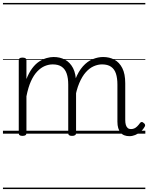

<svg xmlns="http://www.w3.org/2000/svg" viewBox="-20 -905 1004 1300"><path d="M856 17Q837 17 821.5 11Q806 5 796 -7.5Q786 -20 780.5 -38Q775 -56 775 -81V-332Q775 -376 765 -406.5Q755 -437 732 -453Q709 -469 671 -469Q643 -469 614.5 -456.5Q586 -444 561 -416Q536 -388 516.5 -342Q497 -296 486 -229H462Q468 -311 489.5 -366.5Q511 -422 541.5 -456Q572 -490 608 -504.5Q644 -519 678 -519Q721 -519 754.5 -501Q788 -483 808 -444Q828 -405 828 -341V-93Q828 -73 832 -59.5Q836 -46 844.5 -38.5Q853 -31 866 -31Q878 -31 888 -35Q898 -39 908 -48.5Q918 -58 928 -72Q933 -79 940 -79Q947 -79 953 -72Q960 -68 962 -61Q964 -54 960 -48Q949 -28 932 -13.5Q915 1 895.5 9Q876 17 856 17ZM132 15Q119 15 113 10.5Q107 6 107 -4V-496Q107 -506 113 -510.5Q119 -515 132 -515Q146 -515 152.5 -510.5Q159 -506 159 -496V-370Q176 -413 198 -442.5Q220 -472 245.5 -488.5Q271 -505 296 -512Q321 -519 343 -519Q386 -519 420 -501Q454 -483 474.5 -444Q495 -405 495 -341V-4Q495 6 488 10.5Q481 15 468 15Q454 15 448 10.5Q442 6 442 -4V-332Q442 -376 431.5 -406.5Q421 -437 398 -453Q375 -469 337 -469Q310 -469 283.5 -458Q257 -447 232.5 -421.5Q208 -396 189.5 -355Q171 -314 159 -253V-4Q159 6 152.5 10.5Q146 15 132 15ZM0 365H964V375H0ZM0 -20H964V0H0ZM0 -505H964V-500H0ZM0 -885H964V-875H0Z"/></svg>

Font: Playwrite GB J Guides
Style: Regular
Weight: 400
Designer: Veronika Burian, José Scaglione
Foundry: TypeTogether
Version: Version 1.003